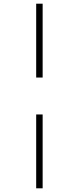

<svg xmlns="http://www.w3.org/2000/svg" viewBox="-20 -731 426 1040"><path d="M176 -311V-711H211V-311ZM176 289V-111H211V289Z"/></svg>

Font: EauTestText Light
Style: Regular
Weight: 300
Designer: Christian Thalmann (Catharsis Fonts)
Version: Version 0.001;PS 000.001;hotconv 1.0.88;makeotf.lib2.5.64775